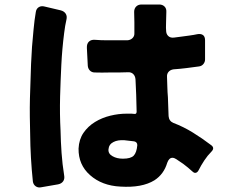

<svg xmlns="http://www.w3.org/2000/svg" viewBox="-20 -801 1040 853"><path d="M515 28Q433 24 380 -23Q328 -69 329 -141Q331 -182 351 -211Q371 -240 402 -259Q433 -278 470 -287Q507 -296 542 -296H565L576 -295Q587 -293 587 -305L585 -381L582 -448Q581 -463 572 -472Q563 -481 548 -480Q528 -479 508 -479Q488 -479 468 -479Q431 -478 401 -479Q388 -479 379.5 -487.5Q371 -496 370 -509L366 -588Q365 -607 375.5 -616.5Q386 -626 404 -624Q416 -623 429 -622.5Q442 -622 456 -622H546Q560 -623 569 -632Q578 -641 577 -655V-702L576 -748Q576 -763 585 -772Q594 -781 609 -781H687Q702 -781 711 -772Q720 -763 719 -748L718 -710Q718 -699 717.5 -688Q717 -677 718 -666Q718 -650 727.5 -641Q737 -632 753 -634Q771 -636 787.5 -638.5Q804 -641 821 -643Q843 -646 856 -649Q872 -652 881.5 -645.5Q891 -639 891 -622V-537Q891 -526 884 -517Q877 -508 865 -506Q836 -502 808 -498.5Q780 -495 751 -493Q737 -491 729 -482Q721 -473 722 -459Q723 -436 723.5 -413.5Q724 -391 726 -369L729 -285Q731 -263 750 -255Q795 -238 837 -212Q879 -186 917 -157Q936 -144 919 -127Q902 -110 887.5 -88Q873 -66 862 -44Q856 -33 847 -33Q841 -33 835 -39Q825 -48 815 -56.5Q805 -65 794 -73Q786 -78 778.5 -83.5Q771 -89 763 -94Q754 -100 746 -100Q731 -100 723 -78Q708 -27 666 0Q611 34 515 28ZM126 5Q115 -100 114 -206Q113 -244 112.5 -283Q112 -322 113 -364Q115 -441 118 -517Q121 -593 129 -669Q131 -691 133.5 -710.5Q136 -730 139 -747Q141 -762 152 -769Q163 -776 178 -772L250 -755Q265 -751 272 -740Q279 -729 275 -713Q272 -700 269.5 -685.5Q267 -671 265 -654Q256 -584 252.5 -513.5Q249 -443 247 -372Q246 -333 246.5 -295.5Q247 -258 249 -221Q250 -171 253.5 -121.5Q257 -72 265 -22Q268 -6 260.5 4.5Q253 15 238 18L163 31Q149 34 138.5 26.5Q128 19 126 5ZM526 -96Q561 -96 574 -109.5Q587 -123 590 -156Q590 -170 576 -173L533 -178Q503 -180 484 -170Q464 -160 462 -138Q460 -118 480 -107Q499 -96 526 -96Z"/></svg>

Font: Higure Gothic Black
Style: Regular
Weight: 900
Designer: Yoshimichi Ohira
Foundry: Positype
Version: Version 1.000